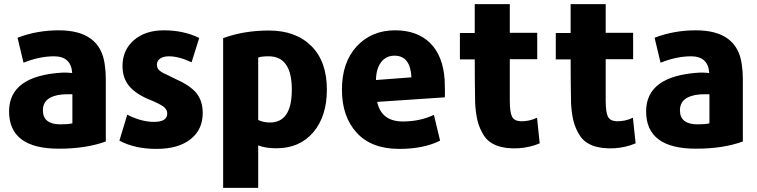

<svg xmlns="http://www.w3.org/2000/svg" viewBox="-20 -700 3669 931"><path d="M493 -14Q398 21 265 21Q24 21 24 -160Q24 -333 284 -348Q297 -349 330 -346Q325 -427 242 -427Q172 -427 94 -396L65 -517Q159 -553 265 -553Q466 -553 488 -387Q493 -352 493 -320ZM331 -102V-243Q291 -243 282 -242Q188 -233 188 -165Q188 -97 274 -97Q311 -97 331 -102Z M963 -152Q963 -71 903.5 -24.5Q844 22 739 22Q634 22 559 -18L597 -144Q665 -109 727 -109Q791 -109 791 -150Q791 -170 770.5 -184.5Q750 -199 695 -221Q632 -249 603 -287Q574 -325 574 -380Q574 -457 629 -505Q684 -553 775 -553Q870 -553 946 -516L909 -398Q847 -427 799 -427Q772 -427 756.5 -416Q741 -405 741 -387Q741 -377 744 -370Q747 -363 756 -356Q765 -349 772.5 -345.5Q780 -342 800 -332.5Q820 -323 833 -316Q905 -284 934 -246.5Q963 -209 963 -152Z M1565 -266Q1565 -136 1499 -58.5Q1433 19 1320 19Q1267 19 1232 5V211H1062V-515Q1162 -552 1284 -552Q1414 -552 1489.5 -477Q1565 -402 1565 -266ZM1395 -265Q1395 -427 1283 -427Q1248 -427 1232 -421V-118Q1258 -106 1289 -106Q1395 -106 1395 -265Z M2137 -228 1809 -206Q1829 -111 1934 -111Q2016 -111 2084 -143L2114 -18Q2034 22 1916 22Q1781 22 1709.5 -56.5Q1638 -135 1638 -265Q1638 -398 1710 -475.5Q1782 -553 1896 -553Q2003 -553 2065.5 -491.5Q2128 -430 2136 -314Q2136 -308 2137 -278.5Q2138 -249 2137 -228ZM1975 -325Q1970 -430 1893 -430Q1852 -430 1828 -398.5Q1804 -367 1803 -312Z M2597 -5Q2551 15 2494 19Q2431 22 2389 6Q2347 -10 2326 -43.5Q2305 -77 2296 -112.5Q2287 -148 2284 -199Q2282 -303 2282 -412H2210V-540H2282V-680H2452V-541H2585V-413H2452V-213Q2452 -158 2462 -136Q2472 -114 2504 -112Q2546 -111 2584 -129Q2586 -108 2590.5 -67Q2595 -26 2597 -5Z M3062 -5Q3016 15 2959 19Q2896 22 2854 6Q2812 -10 2791 -43.5Q2770 -77 2761 -112.5Q2752 -148 2749 -199Q2747 -303 2747 -412H2675V-540H2747V-680H2917V-541H3050V-413H2917V-213Q2917 -158 2927 -136Q2937 -114 2969 -112Q3011 -111 3049 -129Q3051 -108 3055.5 -67Q3060 -26 3062 -5Z M3582 -14Q3487 21 3354 21Q3113 21 3113 -160Q3113 -333 3373 -348Q3386 -349 3419 -346Q3414 -427 3331 -427Q3261 -427 3183 -396L3154 -517Q3248 -553 3354 -553Q3555 -553 3577 -387Q3582 -352 3582 -320ZM3420 -102V-243Q3380 -243 3371 -242Q3277 -233 3277 -165Q3277 -97 3363 -97Q3400 -97 3420 -102Z"/></svg>

Font: Repo
Style: ExtraBold
Weight: 800
Designer: Stefan Peev
Foundry: Context Ltd
Version: Version 001.000